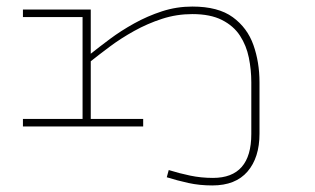

<svg xmlns="http://www.w3.org/2000/svg" viewBox="-20 -386 962 586"><path d="M50 0V-23H232V-334H50V-357H257V-222Q282 -242 315.5 -267Q349 -292 389.5 -314.5Q430 -337 474.5 -351.5Q519 -366 567 -366Q646 -366 690.5 -333.5Q735 -301 753.5 -248.5Q772 -196 772 -135V22Q772 95 735.5 137.5Q699 180 628 180Q589 180 555 172.5Q521 165 489 155L495 133Q527 143 560.5 150Q594 157 630 157Q747 157 747 23V-135Q747 -173 739.5 -210Q732 -247 712.5 -277Q693 -307 657.5 -325Q622 -343 567 -343Q519 -343 474.5 -328.5Q430 -314 389.5 -291.5Q349 -269 315.5 -244Q282 -219 257 -199V-23H417V0Z"/></svg>

Font: Padyakke Expanded One
Style: Regular
Weight: 400
Designer: James Puckett
Foundry: Dunwich Type Founders
Version: Version 1.500; ttfautohint (v1.8.4.7-5d5b)